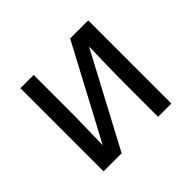

<svg xmlns="http://www.w3.org/2000/svg" viewBox="-124 -684 849 849"><g transform="rotate(-45 300.0 -260.0)"><path d="M88 0V-520H171V-312Q171 -255 169.5 -198Q168 -141 167 -84L399 -520H512V0H429V-208Q429 -265 430.5 -322Q432 -379 433 -436L201 0Z"/></g></svg>

Font: Iosevka Custom Extended
Style: Regular
Weight: 400
Width: 7
Monospace: yes
Designer: Belleve Invis
Foundry: Belleve Invis
Version: Version 11.2.4; ttfautohint (v1.8.4)